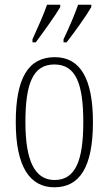

<svg xmlns="http://www.w3.org/2000/svg" viewBox="-20 -786 461 816"><path d="M250 -619V-606H263C299 -652 348 -721 368 -756V-766H312C296 -721 277 -676 250 -619ZM118 -619V-606H132C166 -652 216 -721 236 -756V-766H180C164 -721 144 -676 118 -619ZM211 10C318 10 375 -75 375 -267C375 -450 322 -543 213 -543C99 -543 47 -452 47 -267C47 -77 107 10 211 10ZM212 -21C126 -21 88 -106 88 -267C88 -431 120 -512 211 -512C302 -512 334 -431 334 -267C334 -106 302 -21 212 -21Z"/></svg>

Font: Noto Serif Armenian ExtraCondensed ExtraLight
Style: Regular
Weight: 200
Width: 2
Designer: Monotype Design Team
Foundry: Monotype Imaging Inc.
Version: Version 2.008